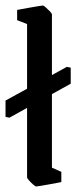

<svg xmlns="http://www.w3.org/2000/svg" viewBox="-28 -666 277 695"><path d="M103 9Q100 9 92 2Q84 -5 77 -13Q70 -21 70 -24V-579L34 -593V-630Q34 -630 47 -632.5Q60 -635 77.5 -638Q95 -641 109.5 -643.5Q124 -646 127 -646Q130 -646 138 -639Q146 -632 153 -624.5Q160 -617 160 -613V-59L194 -44V-7Q194 -7 181.5 -4.5Q169 -2 152 1Q135 4 120.5 6.5Q106 9 103 9ZM228 -421V-363L6 -240L-8 -243V-302L214 -424Z"/></svg>

Font: Grenze Gotisch
Style: Regular
Weight: 400
Designer: Renata Polastri
Foundry: Omnibus-Type
Version: Version 1.001